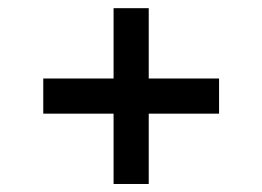

<svg xmlns="http://www.w3.org/2000/svg" viewBox="-20 -541 648 474"><path d="M86.8 -260.4V-347.2H260.4V-520.8H347.2V-347.2H520.8V-260.4H347.2V-86.8H260.4V-260.4Z"/></svg>

Font: 8-bit Operator+ 8
Style: Regular
Weight: 400
Designer: GrandChaos9000
Version: Version 1.3.0 - August 1, 2014